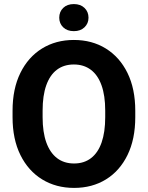

<svg xmlns="http://www.w3.org/2000/svg" viewBox="-20 -918 730 948"><path d="M647.9 -371.1V-339.4Q647.9 -231 609.6 -152.6Q571.3 -74.2 503.2 -32.2Q435.1 9.8 345.7 9.8Q256.8 9.8 188.2 -32.2Q119.6 -74.2 80.8 -152.6Q42 -231 42 -339.4V-371.1Q42 -479.5 80.6 -557.9Q119.1 -636.2 187.5 -678.5Q255.9 -720.7 344.7 -720.7Q434.1 -720.7 502.4 -678.5Q570.8 -636.2 609.4 -557.9Q647.9 -479.5 647.9 -371.1ZM499.5 -339.4V-372.1Q499.5 -446.3 481.2 -497.1Q462.9 -547.9 428.2 -573.7Q393.6 -599.6 344.7 -599.6Q295.4 -599.6 261 -573.7Q226.6 -547.9 208.5 -497.1Q190.4 -446.3 190.4 -372.1V-339.4Q190.4 -265.6 208.7 -214.6Q227.1 -163.6 261.7 -137.2Q296.4 -110.8 345.7 -110.8Q395 -110.8 429.4 -137.2Q463.9 -163.6 481.7 -214.6Q499.5 -265.6 499.5 -339.4ZM272.5 -830.6Q272.5 -859.9 292 -878.9Q311.5 -897.9 344.7 -897.9Q377.4 -897.9 397.2 -878.9Q417 -859.9 417 -830.6Q417 -802.2 397.2 -783.2Q377.4 -764.2 344.7 -764.2Q311.5 -764.2 292 -783.2Q272.5 -802.2 272.5 -830.6Z"/></svg>

Font: RobotoDEMO
Style: Regular
Weight: 400
Designer: Christian Robertson
Foundry: Google
Version: Version 2.136